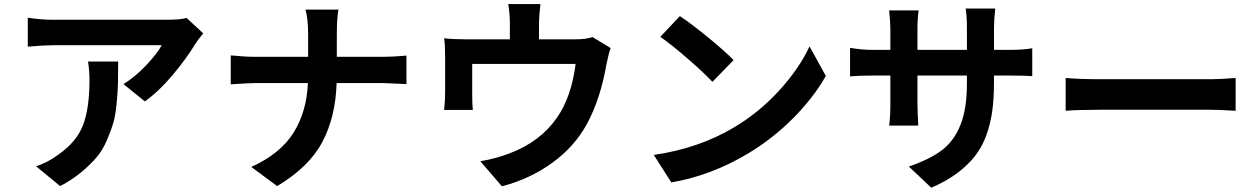

<svg xmlns="http://www.w3.org/2000/svg" viewBox="-20 -837 6040 921"><path d="M402.3 -542H546.9Q546.9 -475.6 545.9 -437.5Q544.9 -399.4 539.6 -341.8Q534.2 -284.2 523.4 -247.6Q512.7 -210.9 492.7 -164.1Q472.7 -117.2 443.4 -82.5Q414.1 -47.9 370.1 -11.2Q326.2 25.4 268.6 55.7L153.3 -39.1Q209 -57.6 257.8 -93.8Q347.7 -156.2 378.4 -237.3Q409.2 -318.4 409.2 -452.1Q409.2 -497.1 402.3 -542ZM875 -751 955.1 -676.8Q927.7 -644.5 916 -625Q874 -555.7 808.1 -477.1Q742.2 -398.4 674.8 -350.6L572.3 -433.6Q627.9 -467.8 680.7 -523.4Q733.4 -579.1 755.9 -620.1H235.4Q195.3 -620.1 113.3 -613.3V-752Q176.8 -742.2 235.4 -742.2H774.4Q848.6 -742.2 875 -751Z M1595.7 -564.5H1821.3Q1865.2 -564.5 1929.7 -570.3V-433.6Q1822.3 -438.5 1820.3 -438.5H1594.7Q1589.8 -276.4 1526.4 -156.2Q1462.9 -36.1 1309.6 55.7L1185.5 -36.1Q1325.2 -99.6 1388.2 -200.7Q1451.2 -301.8 1457 -438.5H1202.1Q1180.7 -438.5 1086.9 -432.6V-571.3Q1157.2 -564.5 1198.2 -564.5H1458V-673.8Q1458 -746.1 1445.3 -791H1603.5Q1595.7 -749 1595.7 -672.9Z M2822.3 -659.2 2909.2 -606.4Q2898.4 -576.2 2888.7 -526.4Q2860.4 -363.3 2795.9 -243.2Q2736.3 -133.8 2629.4 -56.2Q2522.5 21.5 2387.7 56.6L2284.2 -63.5Q2359.4 -76.2 2424.8 -101.6Q2572.3 -157.2 2652.3 -273.4Q2720.7 -371.1 2741.2 -530.3H2245.1V-383.8Q2245.1 -338.9 2248 -309.6H2110.4Q2115.2 -351.6 2115.2 -393.6V-567.4Q2115.2 -623 2110.4 -653.3Q2154.3 -648.4 2211.9 -648.4H2425.8V-724.6Q2425.8 -768.6 2418 -817.4H2572.3Q2565.4 -756.8 2565.4 -724.6V-648.4H2739.3Q2792 -648.4 2822.3 -659.2Z M3147.5 -660.2 3241.2 -759.8Q3295.9 -723.6 3376.5 -657.7Q3457 -591.8 3499 -548.8L3397.5 -444.3Q3357.4 -487.3 3279.3 -555.2Q3201.2 -623 3147.5 -660.2ZM3200.2 38.1 3116.2 -93.8Q3331.1 -125 3499 -224.6Q3621.1 -296.9 3717.3 -402.3Q3813.5 -507.8 3863.3 -614.3L3941.4 -472.7Q3882.8 -369.1 3786.1 -271.5Q3689.5 -173.8 3571.3 -102.5Q3393.6 4.9 3200.2 38.1Z M4748 -597.7H4822.3Q4887.7 -597.7 4931.6 -605.5V-471.7Q4898.4 -474.6 4822.3 -474.6H4748V-442.4Q4748 -364.3 4739.7 -304.2Q4731.4 -244.1 4711.4 -188.5Q4691.4 -132.8 4657.2 -88.9Q4623 -44.9 4571.3 -6.3Q4519.5 32.2 4447.3 63.5L4339.8 -38.1Q4441.4 -73.2 4499 -117.2Q4556.6 -161.1 4587.4 -238.3Q4618.2 -315.4 4618.2 -436.5V-474.6H4380.9V-338.9Q4380.9 -312.5 4384.8 -234.4H4245.1Q4251 -273.4 4251 -338.9V-474.6H4166Q4102.5 -474.6 4057.6 -470.7V-607.4Q4116.2 -597.7 4166 -597.7H4251V-697.3Q4251 -731.4 4245.1 -787.1H4386.7Q4380.9 -750 4380.9 -696.3V-597.7H4618.2V-703.1Q4618.2 -756.8 4612.3 -795.9H4753.9Q4748 -737.3 4748 -703.1Z M5091.8 -305.7V-462.9Q5164.1 -457 5252.9 -457H5790Q5828.1 -457 5907.2 -462.9V-305.7Q5900.4 -305.7 5877.4 -307.1Q5854.5 -308.6 5831.5 -309.6Q5808.6 -310.5 5790 -310.5H5252.9Q5153.3 -310.5 5091.8 -305.7Z"/></svg>

Font: Gen Shin Gothic Bold
Style: Bold
Weight: 700
Designer: [Source Han Sans]
Ryoko NISHIZUKA  (kana & ideographs); Paul D. Hunt (Latin, Greek & Cyrillic); Wenlong ZHANG  (bopomofo
Version: Version 1.002.20150607